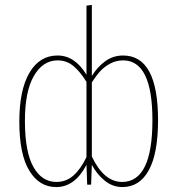

<svg xmlns="http://www.w3.org/2000/svg" viewBox="-20 -756 726 786"><path d="M483.9 -528.8Q627 -528.8 627 -264.2Q627 -127.9 589.1 -59.1Q551.3 9.8 481 9.8Q441.4 9.8 409.2 -16.1Q377 -42 356 -81.1L353 0H336.9L334 -81.1Q286.6 9.8 210 9.8Q140.6 9.8 99.9 -57.4Q59.1 -124.5 59.1 -257.8Q59.1 -387.7 100.6 -458.3Q142.1 -528.8 215.8 -528.8Q286.1 -528.8 334 -450.2V-732.9L356 -735.8V-444.8Q378.4 -481.9 410.9 -505.4Q443.4 -528.8 483.9 -528.8ZM210.9 -11.2Q251 -11.2 280.5 -37.4Q310.1 -63.5 334 -112.8V-420.9Q308.1 -462.9 280.5 -485.8Q252.9 -508.8 215.8 -508.8Q155.3 -508.8 118.4 -444.6Q81.5 -380.4 82 -257.8Q82.5 -133.3 116.9 -72.3Q151.4 -11.2 210.9 -11.2ZM480 -11.2Q604 -11.2 604 -264.2Q604 -508.8 483.9 -508.8Q456.1 -508.8 431.9 -496.1Q407.7 -483.4 390.9 -465.1Q374 -446.8 356 -418.9V-115.2Q405.3 -11.2 480 -11.2Z"/></svg>

Font: Fira Sans Compressed Thin
Style: Regular
Weight: 100
Width: 1
Designer: Carrois Corporate & Edenspiekermann AG
Foundry: Carrois Corporate GbR & Edenspiekermann AG
Version: Version 4.203;PS 004.203;hotconv 1.0.88;makeotf.lib2.5.64775